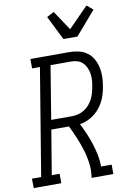

<svg xmlns="http://www.w3.org/2000/svg" viewBox="-134 -1044 739 1105"><g transform="rotate(-10 235.0 -491.0)"><path d="M-29 0 -30 -55H24L127 -680H81V-735H310Q338 -735 364.5 -728.5Q391 -722 412 -706.5Q433 -691 446 -668Q459 -645 465 -619Q471 -593 470.5 -565Q470 -537 465 -509Q460 -476 448 -444Q436 -412 414 -384.5Q392 -357 361 -339Q330 -321 297 -316Q312 -286 325.5 -255Q339 -224 349.5 -191.5Q360 -159 367 -125Q374 -91 374 -55H436V0H309Q316 -43 310.5 -84.5Q305 -126 293 -165Q281 -204 265.5 -241Q250 -278 232 -314H129L86 -55H132V0ZM138 -369H259Q277 -369 295.5 -373.5Q314 -378 331 -388.5Q348 -399 361 -414Q374 -429 382.5 -446Q391 -463 396 -481.5Q401 -500 404 -518Q408 -537 409 -556Q410 -575 407 -593Q404 -611 396.5 -627.5Q389 -644 376.5 -656.5Q364 -669 346.5 -674.5Q329 -680 310 -680H189ZM288 -815 218 -956 260 -978 336 -864 452 -982 488 -952 370 -815Z"/></g></svg>

Font: Iosevka Curly Slab Light
Style: Italic
Weight: 300
Italic angle: -9°
Monospace: yes
Designer: Belleve Invis
Foundry: Belleve Invis
Version: Version 22.1.2; ttfautohint (v1.8.4)